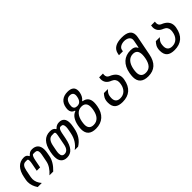

<svg xmlns="http://www.w3.org/2000/svg" viewBox="232 -1954 3148 3148"><g transform="rotate(-45 1806.0 -380.0)"><path d="M74.7 0Q16.6 -85.4 16.6 -173.8Q16.6 -186 17.8 -199Q19 -211.9 21.5 -225.1L31.2 -274.9Q53.2 -387.7 109.9 -446.5Q166.5 -505.4 252.9 -505.4Q267.6 -505.4 279.5 -503.2Q291.5 -501 301.8 -495.4Q312 -489.7 320.6 -479.7Q329.1 -469.7 337.4 -454.6H345.7Q358.9 -469.2 370.4 -479Q381.8 -488.8 393.6 -494.6Q405.3 -500.5 418 -502.9Q430.7 -505.4 446.8 -505.4Q479.5 -505.4 505.6 -495.8Q531.7 -486.3 550 -467.5Q568.4 -448.7 578.1 -420.2Q587.9 -391.6 587.9 -353.5Q587.9 -334.5 585.4 -314.9Q583 -295.4 579.1 -273.9L569.3 -221.7Q559.6 -168 525.9 -111.3Q492.2 -54.7 434.1 0H346.7Q452.1 -93.3 472.2 -194.8L499 -332Q503.4 -354.5 503.4 -372.1Q503.4 -436.5 445.3 -436.5H407.7Q376.5 -436.5 356.9 -335.4L330.6 -200.2H252.4L278.8 -335.4Q286.1 -373.5 286.1 -397Q286.1 -436.5 266.1 -436.5H228.5Q190.9 -436.5 168.2 -408.2Q145.5 -379.9 134.8 -325.2L109.9 -198.2Q105.5 -176.3 105.5 -155.3Q105.5 -74.2 169.4 0H74.7Z M758.3 0Q691.9 0 655.3 -39.3Q618.7 -78.6 618.7 -156.7Q618.7 -177.2 621.1 -202.4Q623.5 -227.5 628.9 -253.4L631.8 -268.1Q655.3 -386.2 712.4 -445.8Q769.5 -505.4 860.4 -505.4Q898.4 -505.4 922.6 -494.1Q946.8 -482.9 960.4 -457H967.3Q992.7 -483.4 1017.6 -494.4Q1042.5 -505.4 1074.2 -505.4Q1131.8 -505.4 1162.4 -471.7Q1192.9 -438 1192.9 -369.6Q1192.9 -351.6 1190.7 -330.3Q1188.5 -309.1 1183.6 -285.2L1177.2 -252.4Q1144 -81.5 1011.2 0H932.1Q991.7 -42.5 1029.5 -102.1Q1067.4 -161.6 1083 -242.2L1094.2 -299.3Q1098.1 -319.8 1100.1 -336.7Q1102.1 -353.5 1102.1 -367.7Q1102.1 -436.5 1056.2 -436.5H1040Q1000 -436.5 982.4 -347.7L961.4 -240.2Q949.2 -178.2 930.9 -133.1Q912.6 -87.9 887.5 -58.3Q862.3 -28.8 830.1 -14.4Q797.9 0 758.3 0ZM769 -70.8Q808.6 -70.8 835 -99.4Q861.3 -127.9 873 -189.5L907.2 -365.7Q911.6 -386.7 911.6 -401.9Q911.6 -436.5 887.7 -436.5L845.2 -436H844.7Q757.3 -436 731.4 -303.2L713.4 -210.9Q706.5 -175.3 706.5 -147.5Q706.5 -70.8 769 -70.8Z M1428.7 0Q1337.9 0 1292.5 -41.7Q1247.1 -83.5 1247.1 -167Q1247.1 -185.5 1249.3 -205.1Q1251.5 -224.6 1255.4 -246.6Q1270 -324.2 1304 -375Q1337.9 -425.8 1391.1 -443.4L1393.1 -453.1Q1355 -464.4 1337.2 -490.5Q1319.3 -516.6 1319.3 -550.3Q1319.3 -558.6 1320.3 -571.3Q1321.3 -584 1323.2 -595.2Q1329.6 -635.7 1346.2 -666.5Q1362.8 -697.3 1388.4 -718Q1414.1 -738.8 1448.2 -749.3Q1482.4 -759.8 1523.9 -759.8Q1592.3 -759.8 1627.4 -731.7Q1662.6 -703.6 1662.6 -647.5Q1662.6 -637.7 1661.4 -626Q1660.2 -614.3 1657.7 -602.1Q1642.1 -526.4 1589.8 -484.9L1587.9 -475.1Q1648.4 -466.8 1679.7 -429Q1710.9 -391.1 1710.9 -326.7Q1710.9 -309.6 1709 -288.6Q1707 -267.6 1703.1 -246.1Q1692.9 -187 1669.9 -141.1Q1647 -95.2 1612.1 -64Q1577.1 -32.7 1531.2 -16.4Q1485.4 0 1428.7 0ZM1472.2 -480Q1517.6 -480 1543 -507.6Q1568.4 -535.2 1578.1 -586.4Q1580.1 -596.2 1581.1 -604.7Q1582 -613.3 1582 -621.1Q1582 -655.8 1562.3 -673.6Q1542.5 -691.4 1507.3 -691.4Q1463.4 -691.4 1438.2 -664.6Q1413.1 -637.7 1403.3 -586.9Q1399.4 -565.9 1399.4 -550.3Q1399.4 -515.1 1418.2 -497.6Q1437 -480 1472.2 -480ZM1445.3 -70.8Q1480 -70.8 1507.6 -83Q1535.2 -95.2 1556.2 -118.2Q1577.1 -141.1 1591.1 -173.8Q1605 -206.5 1612.8 -248Q1616.2 -266.6 1617.9 -282.5Q1619.6 -298.3 1619.6 -313Q1619.6 -426.8 1513.7 -426.8H1512.2Q1448.7 -426.8 1405.5 -380.6Q1362.3 -334.5 1346.7 -246.6Q1343.3 -228 1341.6 -209.7Q1339.8 -191.4 1339.8 -177.7Q1339.8 -126 1366.2 -98.4Q1392.6 -70.8 1445.3 -70.8Z M2046.9 0Q1955.1 0 1910.6 -40Q1866.2 -80.1 1866.2 -165Q1866.2 -196.8 1871.8 -220.2Q1877.4 -243.7 1886.7 -261.7Q1896 -279.8 1907.7 -294.2Q1919.4 -308.6 1931.6 -322.3H2024.4Q2010.3 -308.6 2000.2 -297.1Q1990.2 -285.6 1983.4 -274.7Q1976.6 -263.7 1972.2 -253.2Q1967.8 -242.7 1965.3 -231Q1962.9 -219.7 1961.2 -203.9Q1959.5 -188 1959.5 -174.8Q1959.5 -123.5 1986.1 -97.2Q2012.7 -70.8 2064 -70.8Q2095.7 -70.8 2123.8 -81.3Q2151.9 -91.8 2173.8 -112.5Q2195.8 -133.3 2210.9 -163.8Q2226.1 -194.3 2231.9 -234.4Q2233.4 -244.1 2234.4 -255.9Q2235.4 -267.6 2235.4 -275.9Q2235.4 -309.6 2217.5 -335.4Q2199.7 -361.3 2166.5 -375Q2054.7 -416.5 2054.7 -518.6Q2054.7 -537.1 2058.6 -559.6H2147Q2144 -543.5 2144 -529.3Q2144 -476.1 2189 -456.1Q2328.1 -402.3 2328.1 -284.7Q2328.1 -273.9 2327.1 -263.9Q2326.2 -253.9 2323.7 -241.7Q2301.8 -120.1 2231.7 -60.1Q2161.6 0 2046.9 0Z M2642.6 0Q2547.9 0 2500.2 -43.5Q2452.6 -86.9 2452.6 -170.4Q2452.6 -188.5 2454.8 -210.9Q2457 -233.4 2460.9 -256.3Q2472.2 -319.8 2496.3 -367.4Q2520.5 -415 2555.4 -447Q2590.3 -479 2635 -494.9Q2679.7 -510.7 2732.4 -510.7Q2783.7 -510.7 2812.3 -495.6Q2840.8 -480.5 2852.1 -449.7H2861.8L2886.2 -575.7Q2889.2 -591.8 2889.2 -604Q2889.2 -626 2878.9 -642.3Q2868.7 -658.7 2851.8 -669.4Q2835 -680.2 2813.2 -685.5Q2791.5 -690.9 2769 -690.9Q2747.1 -690.9 2725.8 -686Q2704.6 -681.2 2687.3 -671.9Q2669.9 -662.6 2657.7 -648.7Q2645.5 -634.8 2642.1 -616.7L2636.2 -586.4H2544.9L2550.8 -616.7Q2564.9 -689 2622.6 -724.6Q2680.2 -760.3 2781.7 -760.3Q2976.6 -760.3 2976.6 -623Q2976.6 -612.3 2975.3 -600.3Q2974.1 -588.4 2971.7 -575.7L2906.7 -241.7Q2859.9 0 2642.6 0ZM2655.3 -70.8Q2719.7 -70.8 2758.8 -113Q2797.9 -155.3 2814.9 -241.7Q2823.7 -286.1 2823.7 -320.8Q2823.7 -381.8 2797.9 -411.1Q2772 -440.4 2721.2 -440.4Q2687 -440.4 2659.4 -427.7Q2631.8 -415 2610.6 -391.1Q2589.4 -367.2 2575 -333.5Q2560.5 -299.8 2552.7 -257.3Q2548.8 -236.8 2547.1 -218Q2545.4 -199.2 2545.4 -185.1Q2545.4 -128.9 2573 -99.9Q2600.6 -70.8 2655.3 -70.8Z M3251 0Q3159.2 0 3114.7 -40Q3070.3 -80.1 3070.3 -165Q3070.3 -196.8 3075.9 -220.2Q3081.5 -243.7 3090.8 -261.7Q3100.1 -279.8 3111.8 -294.2Q3123.5 -308.6 3135.7 -322.3H3228.5Q3214.4 -308.6 3204.3 -297.1Q3194.3 -285.6 3187.5 -274.7Q3180.7 -263.7 3176.3 -253.2Q3171.9 -242.7 3169.4 -231Q3167 -219.7 3165.3 -203.9Q3163.6 -188 3163.6 -174.8Q3163.6 -123.5 3190.2 -97.2Q3216.8 -70.8 3268.1 -70.8Q3299.8 -70.8 3327.9 -81.3Q3356 -91.8 3377.9 -112.5Q3399.9 -133.3 3415 -163.8Q3430.2 -194.3 3436 -234.4Q3437.5 -244.1 3438.5 -255.9Q3439.5 -267.6 3439.5 -275.9Q3439.5 -309.6 3421.6 -335.4Q3403.8 -361.3 3370.6 -375Q3258.8 -416.5 3258.8 -518.6Q3258.8 -537.1 3262.7 -559.6H3351.1Q3348.1 -543.5 3348.1 -529.3Q3348.1 -476.1 3393.1 -456.1Q3532.2 -402.3 3532.2 -284.7Q3532.2 -273.9 3531.2 -263.9Q3530.3 -253.9 3527.8 -241.7Q3505.9 -120.1 3435.8 -60.1Q3365.7 0 3251 0Z"/></g></svg>

Font: Hack
Style: Italic
Weight: 400
Italic angle: -11°
Monospace: yes
Designer: Christopher Simpkins
Foundry: Christopher Simpkins
Version: Version 2.019; ttfautohint (v1.4.1) -l 4 -r 80 -G 350 -x 0 -